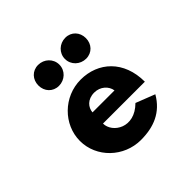

<svg xmlns="http://www.w3.org/2000/svg" viewBox="-87 -317 389 389"><g transform="rotate(-45 107.5 -122.5)"><path d="M79 -104C80 -117 90 -130 110 -130C127 -130 140 -118 142 -104ZM154 -56C118 -20 78 -46 78 -73H198C198 -133 159 -168 109 -168C60 -168 20 -128 20 -81C20 -34 60 5 109 5C146 5 176 -7 195 -40ZM147 -250C130 -250 116 -237 116 -220C116 -203 130 -190 147 -190C164 -190 176 -203 176 -220C176 -237 164 -250 147 -250ZM69 -250C52 -250 40 -237 40 -220C40 -203 52 -190 69 -190C86 -190 100 -203 100 -220C100 -237 86 -250 69 -250Z"/></g></svg>

Font: Hussar Tani
Style: Dwa
Weight: 700
Foundry: Cannot Into Space Fonts
Version: Version 0.92